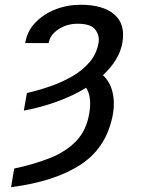

<svg xmlns="http://www.w3.org/2000/svg" viewBox="-20 -558 580 791"><path d="M78.1 -102.3 90.9 -174.7Q137.4 -185.4 186.1 -202.1Q234.7 -218.8 277.5 -243.4Q320.3 -268.1 349.6 -302.7Q378.9 -337.4 386.4 -383.5Q390.6 -412.3 372.3 -436.3Q354 -460.2 299.7 -460.2Q255 -460.2 220.3 -437Q185.7 -413.7 180.4 -380.7H83.8Q91.6 -429 125 -464.3Q158.4 -499.6 207.7 -519Q257.1 -538.4 312.5 -538.4Q404.1 -538.4 450.6 -498.8Q497.2 -459.2 484.4 -383.5Q478 -345.5 457 -311.6Q436.1 -277.7 404.1 -248.2Q432.5 -221.6 443 -181.1Q453.5 -140.6 446 -92.3Q422.6 46.2 315.7 117.9Q208.8 189.6 25.6 213.1L38.4 136.4Q122.2 118.6 187.9 92.2Q253.6 65.7 295.1 21.8Q336.6 -22 348 -92.3Q359 -159.4 334.9 -196.4Q279.5 -162.6 212.7 -138.7Q146 -114.7 78.1 -102.3Z"/></svg>

Font: Inter UI
Style: Italic
Weight: 400
Italic angle: -9.39999°
Designer: Rasmus Andersson
Foundry: rsms
Version: 3.2;8d6f07862